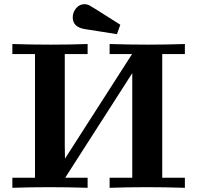

<svg xmlns="http://www.w3.org/2000/svg" viewBox="-20 -896 941 916"><path d="M39 0V-48H147V-638H39V-686Q130 -683 222 -683Q310 -683 398 -686V-638H289V-203L290 -139L610 -638H503V-686Q594 -683 686 -683Q774 -683 862 -686V-638H754V-48H862V0Q770 -3 679 -3Q592 -3 503 0V-48H611V-547L291 -48H398V0Q306 -3 215 -3Q128 -3 39 0ZM327 -813Q327 -837 343 -856.5Q359 -876 383 -876Q396 -876 408 -869.5Q420 -863 486 -821Q527 -795 554 -778L538 -733Q510 -737 462.5 -745Q415 -753 386 -757Q327 -766 327 -813Z"/></svg>

Font: CMU Serif
Style: Bold
Weight: 700
Version: Version 0.7.0